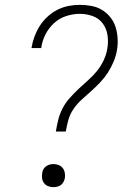

<svg xmlns="http://www.w3.org/2000/svg" viewBox="-20 -763 540 791"><path d="M210 -221Q214 -245 220 -269.5Q226 -294 238 -317Q250 -340 267.5 -359.5Q285 -379 304 -397Q323 -415 343 -432.5Q363 -450 379.5 -470.5Q396 -491 407 -514.5Q418 -538 422 -562Q427 -590 423 -617.5Q419 -645 403.5 -666Q388 -687 362.5 -696.5Q337 -706 309 -706Q281 -706 253 -697Q225 -688 203 -668Q181 -648 167.5 -621.5Q154 -595 150 -567Q150 -566 150 -565.5Q150 -565 150 -565H110Q110 -566 110 -566.5Q110 -567 110 -567Q114 -591 122.5 -613.5Q131 -636 144 -656.5Q157 -677 176 -694.5Q195 -712 217 -723Q239 -734 262.5 -738.5Q286 -743 309 -743Q333 -743 357 -738.5Q381 -734 400.5 -722Q420 -710 434.5 -692Q449 -674 456 -652Q463 -630 464.5 -605.5Q466 -581 462 -557Q458 -533 448 -509Q438 -485 424.5 -464Q411 -443 393 -424Q375 -405 355.5 -387.5Q336 -370 316.5 -352.5Q297 -335 282.5 -313.5Q268 -292 261.5 -268.5Q255 -245 251 -221ZM200 8Q189 8 178.5 4Q168 0 161.5 -8.5Q155 -17 153.5 -28Q152 -39 154 -51Q155 -59 159 -66Q163 -73 170 -78Q177 -83 184.5 -85Q192 -87 200 -87Q212 -87 222 -83Q232 -79 238.5 -70.5Q245 -62 247 -50.5Q249 -39 247 -28Q245 -20 241 -12.5Q237 -5 230.5 -0.5Q224 4 216 6Q208 8 200 8Z"/></svg>

Font: Iosevka Slab Extralight
Style: Italic
Weight: 200
Italic angle: -9°
Monospace: yes
Designer: Belleve Invis
Foundry: Belleve Invis
Version: Version 11.1.1; ttfautohint (v1.8.3)